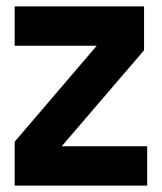

<svg xmlns="http://www.w3.org/2000/svg" viewBox="-20 -580 506 600"><path d="M25.9 0V-137.2L282.2 -437H25.9V-560.1H430.2V-422.9L172.9 -123H439.9V0Z"/></svg>

Font: TASA Explorer
Style: Bold
Weight: 700
Designer: Weizhong Zhang
Foundry: Local Remote
Version: Version 1.000;Glyphs 3.1.2 (3151)